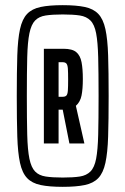

<svg xmlns="http://www.w3.org/2000/svg" viewBox="-20 -716 486 744"><path d="M223 8Q171 8 137.5 1Q104 -6 85 -26Q66 -46 57.5 -85Q49 -124 47 -187Q45 -250 45 -344Q45 -438 47 -501Q49 -564 57.5 -603Q66 -642 85 -662Q104 -682 137.5 -689Q171 -696 223 -696Q275 -696 308.5 -689Q342 -682 361 -662Q380 -642 388.5 -603Q397 -564 399 -501Q401 -438 401 -344Q401 -250 399 -187Q397 -124 388.5 -85Q380 -46 361 -26Q342 -6 308.5 1Q275 8 223 8ZM223 -28Q264 -28 289.5 -32Q315 -36 330.5 -51.5Q346 -67 352.5 -101Q359 -135 360.5 -194Q362 -253 362 -344Q362 -435 360.5 -494Q359 -553 352.5 -587Q346 -621 330.5 -636.5Q315 -652 289.5 -656Q264 -660 223 -660Q183 -660 157 -656Q131 -652 116 -636.5Q101 -621 94 -587Q87 -553 85.5 -494Q84 -435 84 -344Q84 -253 85.5 -194Q87 -135 94 -101Q101 -67 116 -51.5Q131 -36 157 -32Q183 -28 223 -28ZM150 -160V-527H226Q260 -527 275.5 -514Q291 -501 296 -475Q301 -449 301 -410Q301 -371 296 -346Q291 -321 274 -306L307 -160H249L223 -291H207V-160ZM207 -341H223Q233 -341 237.5 -346Q242 -351 243 -365.5Q244 -380 244 -408Q244 -436 243 -450Q242 -464 237.5 -469.5Q233 -475 222 -475H207Z"/></svg>

Font: Saira UltraCondensed
Style: Bold
Weight: 700
Width: 1
Designer: Hector Gatti with collaboration of the Omnibus-Type team
Foundry: Omnibus-Type
Version: Version 1.101